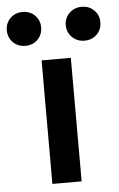

<svg xmlns="http://www.w3.org/2000/svg" viewBox="-113 -748 488 785"><g transform="rotate(-5 131.0 -355.5)"><path d="M70 0V-507H190V0ZM-61 -642Q-61 -671 -41 -691Q-21 -711 10 -711Q40 -711 60 -691Q80 -671 80 -642Q80 -612 60 -592Q40 -572 10 -572Q-21 -572 -41 -592Q-61 -612 -61 -642ZM181 -642Q181 -671 201.5 -691Q222 -711 252 -711Q283 -711 303 -691Q323 -671 323 -642Q323 -612 303 -592Q283 -572 252 -572Q222 -572 201.5 -592Q181 -612 181 -642Z"/></g></svg>

Font: Hind SemiBold
Style: Regular
Weight: 600
Designer: Manushi Parikh, Satya Rajpurohit
Foundry: Indian Type Foundry
Version: Version 2.001;PS 1.0;hotconv 1.0.79;makeotf.lib2.5.61930; tt